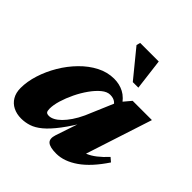

<svg xmlns="http://www.w3.org/2000/svg" viewBox="-186 -814 965 965"><g transform="rotate(45 296.5 -331.0)"><path d="M292 -48 347.5 -213 360.5 -212.5Q318.5 -140.5 284.2 -95.5Q250 -50.5 221 -26.5Q192 -2.5 165 6.2Q138 15 110 15Q78 15 53 2.5Q28 -10 13.8 -34Q-0.5 -58 -0.5 -92Q-0.5 -138 15.5 -188.5Q31.5 -239 59.8 -286.8Q88 -334.5 126 -373.2Q164 -412 208.2 -434.8Q252.5 -457.5 299.5 -457.5Q338 -457.5 369 -441.2Q400 -425 426.5 -384L400 -347Q394.5 -363.5 380.5 -375Q366.5 -386.5 342.5 -386.5Q320.5 -386.5 297.5 -367.5Q274.5 -348.5 252.8 -318Q231 -287.5 213.8 -251.8Q196.5 -216 186.2 -181.8Q176 -147.5 176 -122Q176 -105.5 180.8 -99.2Q185.5 -93 200 -93Q213 -93 228.5 -101Q244 -109 260.8 -125.5Q277.5 -142 294.2 -166.5Q311 -191 326 -223.5L396 -388L443.5 -444.5H580.5L448.5 -38.5L424 -81Q447.5 -83.5 469.2 -92.5Q491 -101.5 514.2 -119.5Q537.5 -137.5 564.5 -166.5L585.5 -148.5Q530.5 -65.5 472.8 -25.2Q415 15 359.5 15Q313.5 15 297.2 0.2Q281 -14.5 292 -48ZM417 -511.5H377.5L259 -656.5L264.5 -677H396.5Z"/></g></svg>

Font: Newsreader 24pt ExtraBold
Style: Italic
Weight: 800
Italic angle: -17°
Designer: Hugues Gentile
Foundry: Production Type
Version: Version 1.003